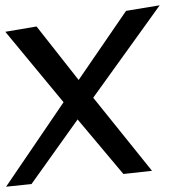

<svg xmlns="http://www.w3.org/2000/svg" viewBox="-147 -509 646 725"><path d="M93 -123 -124 196 -28 186 146 -58 319 148 427 136 205 -140 456 -489 329 -468 150 -207 -9 -409 -127 -389Z"/></svg>

Font: Gamestation Warped
Style: Regular
Weight: 400
Designer: Jonas Hecksher
Foundry: Jonas Hecksher, Playtypeª, e-types AS
Version: Version 1.003